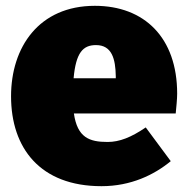

<svg xmlns="http://www.w3.org/2000/svg" viewBox="-20 -618 645 660"><path d="M589 -296C589 -489 476 -598 306 -598C114 -598 18 -456 18 -287C18 -109 118 22 329 22C430 22 510 -17 567 -64L481 -180C431 -146 391 -130 350 -130C287 -130 246 -145 234 -228H584C586 -248 589 -278 589 -296ZM378 -349H233C241 -437 265 -463 310 -463C365 -463 377 -415 378 -356Z"/></svg>

Font: Glow Sans SC Normal Heavy
Style: Regular
Weight: 900
Designer: Ryoko NISHIZUKA (kana, bopomofo & ideographs); Paul D. Hunt (Latin, Greek & Cyrillic); Sandoll Communications, Soo-young
Version: Version 0.93